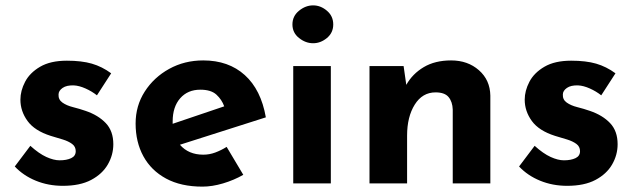

<svg xmlns="http://www.w3.org/2000/svg" viewBox="-20 -683 2365 715"><path d="M214 9Q160 9 113.5 -10Q67 -29 35 -63L93 -140Q125 -111 152.5 -98.5Q180 -86 202 -86Q228 -86 245 -94Q262 -102 262 -120Q262 -137 248.5 -147Q235 -157 214 -163.5Q193 -170 169 -177Q109 -196 82.5 -232.5Q56 -269 56 -312Q56 -345 73.5 -378.5Q91 -412 129.5 -434.5Q168 -457 229 -457Q284 -457 322 -446Q360 -435 394 -410L341 -328Q322 -343 298.5 -353.5Q275 -364 255 -365Q228 -366 213 -355.5Q198 -345 198 -331Q197 -312 212.5 -301Q228 -290 252 -284Q276 -278 299 -270Q346 -254 374 -224.5Q402 -195 402 -146Q402 -106 381.5 -70.5Q361 -35 319.5 -13Q278 9 214 9Z M734 12Q654 12 598.5 -18Q543 -48 514 -101Q485 -154 485 -223Q485 -289 519 -342Q553 -395 610 -426.5Q667 -458 737 -458Q831 -458 891.5 -403.5Q952 -349 970 -246L650 -144Q682 -107 737 -107Q760 -107 781.5 -115Q803 -123 824 -136L886 -32Q851 -12 810.5 0Q770 12 734 12ZM623 -231Q623 -226 623 -222L815 -287Q806 -312 786 -330.5Q766 -349 726 -349Q679 -349 651 -317Q623 -285 623 -231Z M1072 -437H1212V0H1072ZM1069 -592Q1069 -623 1093.5 -643Q1118 -663 1146 -663Q1174 -663 1197.5 -643Q1221 -623 1221 -592Q1221 -561 1197.5 -541.5Q1174 -522 1146 -522Q1118 -522 1093.5 -541.5Q1069 -561 1069 -592Z M1483 -437 1493 -367Q1516 -408 1558 -433Q1600 -458 1660 -458Q1722 -458 1763.5 -421.5Q1805 -385 1806 -327V0H1666V-275Q1665 -304 1650.5 -321.5Q1636 -339 1602 -339Q1553 -339 1524.5 -293.5Q1496 -248 1496 -178V0H1356V-437Z M2092 9Q2038 9 1991.5 -10Q1945 -29 1913 -63L1971 -140Q2003 -111 2030.5 -98.5Q2058 -86 2080 -86Q2106 -86 2123 -94Q2140 -102 2140 -120Q2140 -137 2126.5 -147Q2113 -157 2092 -163.5Q2071 -170 2047 -177Q1987 -196 1960.5 -232.5Q1934 -269 1934 -312Q1934 -345 1951.5 -378.5Q1969 -412 2007.5 -434.5Q2046 -457 2107 -457Q2162 -457 2200 -446Q2238 -435 2272 -410L2219 -328Q2200 -343 2176.5 -353.5Q2153 -364 2133 -365Q2106 -366 2091 -355.5Q2076 -345 2076 -331Q2075 -312 2090.5 -301Q2106 -290 2130 -284Q2154 -278 2177 -270Q2224 -254 2252 -224.5Q2280 -195 2280 -146Q2280 -106 2259.5 -70.5Q2239 -35 2197.5 -13Q2156 9 2092 9Z"/></svg>

Font: Synthetic
Style: Bold
Weight: 700
Designer: Santiago Orozco
Foundry: Typemade
Version: Version 2.000; ttfautohint (v1.8.4.7-5d5b)